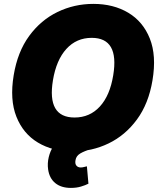

<svg xmlns="http://www.w3.org/2000/svg" viewBox="-20 -757 811 972"><path d="M349.1 9.8Q247.1 9.8 172.1 -35.2Q97.2 -80.1 63 -166.3Q28.8 -252.4 49.3 -376Q68.8 -494.6 127.7 -575Q186.5 -655.3 271.2 -696.3Q356 -737.3 452.6 -737.3Q554.2 -737.3 629.2 -692.6Q704.1 -647.9 738.5 -561.8Q772.9 -475.6 752 -350.6Q732.4 -232.4 673.3 -152.1Q614.3 -71.8 529.8 -31Q445.3 9.8 349.1 9.8ZM357.4 -162.1Q434.6 -162.1 485.6 -217.8Q536.6 -273.4 553.2 -376Q584.5 -565.4 444.3 -565.4Q367.2 -565.4 316.2 -509.5Q265.1 -453.6 248 -350.6Q216.8 -162.1 357.4 -162.1ZM338.9 194.3Q289.6 194.3 259.8 169.9Q230 145.5 223.6 100.6Q219.2 69.8 226.8 38.3Q234.4 6.8 250.7 -17.6Q267.1 -42 289.1 -50.8L442.4 -2.9Q406.7 7.8 386.2 20Q365.7 32.2 362.3 53.7Q358.9 71.8 366.7 81.3Q374.5 90.8 388.7 90.8Q397.9 90.8 405.5 88.4Q413.1 85.9 419.9 85L427.7 172.9Q412.6 180.7 389.9 187.5Q367.2 194.3 338.9 194.3Z"/></svg>

Font: Inter Tight Black
Style: Italic
Weight: 900
Italic angle: -9.39999°
Designer: Rasmus Andersson
Foundry: rsms
Version: Version 3.004; ttfautohint (v1.8.4.7-5d5b)